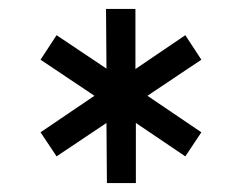

<svg xmlns="http://www.w3.org/2000/svg" viewBox="-20 -757 542 431"><path d="M432 -460 396 -406 285 -481V-346H220L219 -481L107 -406L71 -460L192 -542L71 -623L107 -678L219 -603L218 -737H284V-602L396 -678L432 -623L311 -542Z"/></svg>

Font: Nata Sans
Style: Regular
Weight: 400
Designer: Daniel Uzquiano Cruz
Version: Version 1.001